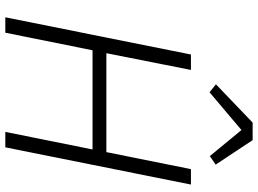

<svg xmlns="http://www.w3.org/2000/svg" viewBox="-144 -826 970 722"><g transform="rotate(90 341.0 -465.0)"><path d="M476 0 542 -328H169L103 0H45L185 -698H243L180 -380H552L616 -698H674L534 0ZM441 -930H507L599 -791L567 -769L469 -888L327 -768L297 -792Z"/></g></svg>

Font: IBM Plex Sans Light
Style: Italic
Weight: 300
Italic angle: -11.31°
Designer: Mike Abbink, Paul van der Laan, Pieter van Rosmalen
Foundry: Bold Monday
Version: Version 3.201